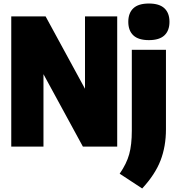

<svg xmlns="http://www.w3.org/2000/svg" viewBox="-20 -833 1002 1091"><path d="M463 -740H646V0H451L227 -411.5V0H44V-740H239L463 -328.5ZM660 154Q699.5 97 714.2 43.2Q729 -10.5 729 -90V-550H923V-98Q923 -1 892.2 78.8Q861.5 158.5 788 238ZM709 -709Q709 -759 737.8 -786Q766.5 -813 826 -813Q885.5 -813 914.2 -786Q943 -759 943 -709Q943 -659 914.2 -632Q885.5 -605 826 -605Q766.5 -605 737.8 -632Q709 -659 709 -709Z"/></svg>

Font: Encode Sans Condensed Black
Style: Regular
Weight: 900
Width: 3
Designer: Multiple Designers
Foundry: Impallari Type
Version: Version 2.000